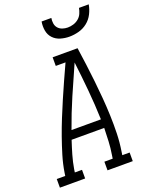

<svg xmlns="http://www.w3.org/2000/svg" viewBox="-214 -1042 874 1129"><g transform="rotate(-20 223.0 -477.5)"><path d="M-41 0V-54H12L15 -74Q23 -125 38.5 -176.5Q54 -228 72 -279Q90 -330 110.5 -380.5Q131 -431 152.5 -481Q174 -531 196.5 -581Q219 -631 242 -681H181V-735H337Q345 -681 352 -626.5Q359 -572 365 -517.5Q371 -463 375.5 -408Q380 -353 382 -297.5Q384 -242 382.5 -186Q381 -130 372 -74L369 -54H415V0H257V-54H309L312 -74Q319 -116 321 -157.5Q323 -199 324 -241H120Q106 -199 94 -157.5Q82 -116 75 -74L72 -54H117V0ZM139 -295H323Q320 -388 311.5 -479.5Q303 -571 292 -662Q251 -571 211.5 -479.5Q172 -388 139 -295ZM316 -815Q288 -815 261 -823Q234 -831 215.5 -850.5Q197 -870 192 -898Q187 -926 192 -955H253Q250 -938 252.5 -921Q255 -904 265.5 -892Q276 -880 292 -874.5Q308 -869 325 -869Q343 -869 361 -874.5Q379 -880 393.5 -892Q408 -904 415.5 -921Q423 -938 426 -955H487Q482 -926 468 -898Q454 -870 429.5 -850.5Q405 -831 375 -823Q345 -815 316 -815Z"/></g></svg>

Font: Iosevka QP Light
Style: Italic
Weight: 300
Italic angle: -9°
Designer: Belleve Invis
Foundry: Belleve Invis
Version: Version 20.0.0; ttfautohint (v1.8.4)